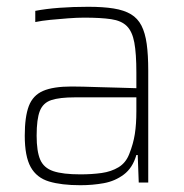

<svg xmlns="http://www.w3.org/2000/svg" viewBox="-20 -538 542 566"><path d="M217 8Q161 8 124.5 -3Q88 -14 70.5 -45.5Q53 -77 53 -138Q53 -194 65 -225.5Q77 -257 107 -270Q137 -283 191 -283Q204 -283 226 -282.5Q248 -282 276 -281Q304 -280 331.5 -279.5Q359 -279 382 -278V-324Q382 -380 376 -412.5Q370 -445 354 -461Q338 -477 307.5 -481.5Q277 -486 228 -486Q208 -486 181 -484Q154 -482 128.5 -479.5Q103 -477 84 -473V-506Q115 -512 155 -515Q195 -518 240 -518Q284 -518 315 -513Q346 -508 366 -496Q386 -484 397 -462.5Q408 -441 412.5 -408.5Q417 -376 417 -330V0H389L386 -81H382Q371 -43 345 -23.5Q319 -4 286 2Q253 8 217 8ZM217 -24Q251 -24 279.5 -28Q308 -32 329.5 -45Q351 -58 361 -84Q373 -114 377.5 -143Q382 -172 382 -210V-251H200Q156 -251 131.5 -243Q107 -235 97.5 -211Q88 -187 88 -138Q88 -92 98.5 -67.5Q109 -43 137 -33.5Q165 -24 217 -24Z"/></svg>

Font: Saira SemiCondensed Thin
Style: Regular
Weight: 250
Width: 4
Designer: Hector Gatti with collaboration of the Omnibus-Type team
Foundry: Omnibus-Type
Version: Version 1.101